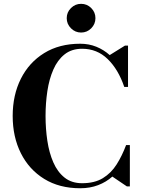

<svg xmlns="http://www.w3.org/2000/svg" viewBox="-20 -993 765 1023"><path d="M335.5 -896.2Q335.5 -927.7 358.2 -950.1Q380.8 -972.6 412.1 -972.6Q443.7 -972.6 466.1 -950.1Q488.5 -927.7 488.5 -896.2Q488.5 -864.9 466.1 -842.2Q443.7 -819.6 412.1 -819.6Q380.8 -819.6 358.2 -842.2Q335.5 -864.9 335.5 -896.2ZM671.9 -220.2V0H655.8L578.6 -52.2Q545.7 -22.9 502.7 -6.5Q459.7 10 407.5 10Q296.1 10 215.5 -39.8Q134.8 -89.6 91.2 -176.6Q47.6 -263.7 47.6 -375Q47.6 -486.6 91.2 -573.5Q134.8 -660.4 215.5 -710.2Q296.1 -760 407.5 -760Q453.6 -760 493.2 -744Q532.7 -728 564.5 -699.5L645.8 -750H662.1V-529.8H642.1Q610.4 -623.3 553.8 -678.2Q497.3 -733.2 417.5 -733.2Q361.6 -733.2 324 -703.2Q286.4 -673.3 264.2 -622.3Q241.9 -571.3 232.3 -507.2Q222.7 -443.1 222.7 -375Q222.7 -306.9 232.3 -242.8Q241.9 -178.7 264.2 -127.7Q286.4 -76.7 324 -46.8Q361.6 -16.8 417.5 -16.8Q483.9 -16.8 528.1 -43.8Q572.3 -70.8 601.4 -116.9Q630.6 -163.1 651.9 -220.2Z"/></svg>

Font: Bodoni* 11
Style: Bold
Weight: 700
Version: Version 2.000; ttfautohint (v1.8.1)